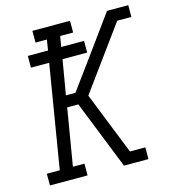

<svg xmlns="http://www.w3.org/2000/svg" viewBox="-109 -826 827 917"><g transform="rotate(-15 304.5 -367.5)"><path d="M25 0V-58H89L173 -567H83V-625H183L191 -677H135V-735H321V-677H257L248 -625H361V-567H239L210 -396H257L361 -538L504 -735H609V-677H539L313 -367L436 -58H512V0H391L256 -339H201L154 -58H211V0Z"/></g></svg>

Font: Iosevka Slab Light Extended
Style: Italic
Weight: 300
Width: 7
Italic angle: -9°
Monospace: yes
Designer: Belleve Invis
Foundry: Belleve Invis
Version: Version 11.1.0; ttfautohint (v1.8.3)